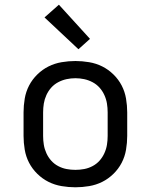

<svg xmlns="http://www.w3.org/2000/svg" viewBox="-20 -787 640 815"><path d="M300 8Q271 8 241.5 3Q212 -2 186 -15Q160 -28 138.5 -49Q117 -70 103.5 -96Q90 -122 85 -151.5Q80 -181 80 -210V-310Q80 -339 85 -368.5Q90 -398 103.5 -424Q117 -450 138.5 -471Q160 -492 186 -505Q212 -518 241.5 -523Q271 -528 300 -528Q329 -528 358.5 -523Q388 -518 414 -505Q440 -492 461.5 -471Q483 -450 496.5 -424Q510 -398 515 -368.5Q520 -339 520 -310V-210Q520 -181 515 -151.5Q510 -122 496.5 -96Q483 -70 461.5 -49Q440 -28 414 -15Q388 -2 358.5 3Q329 8 300 8ZM300 -66Q319 -66 337.5 -69.5Q356 -73 373 -82Q390 -91 402.5 -105Q415 -119 423 -136.5Q431 -154 434 -172.5Q437 -191 437 -210V-310Q437 -329 434 -347.5Q431 -366 423 -383.5Q415 -401 402.5 -415Q390 -429 373 -438Q356 -447 337.5 -451Q319 -455 300 -455Q281 -455 262.5 -451Q244 -447 227 -438Q210 -429 197.5 -415Q185 -401 177 -383.5Q169 -366 166 -347.5Q163 -329 163 -310V-210Q163 -191 166 -172.5Q169 -154 177 -136.5Q185 -119 197.5 -105Q210 -91 227 -82Q244 -73 262.5 -69.5Q281 -66 300 -66ZM313 -578 169 -713 230 -767 362 -622Z"/></svg>

Font: Iosevka Aile
Style: Regular
Weight: 400
Designer: Belleve Invis
Foundry: Belleve Invis
Version: Version 28.0.1; ttfautohint (v1.8.4)